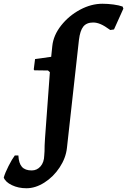

<svg xmlns="http://www.w3.org/2000/svg" viewBox="-166 -762 678 1024"><path d="M21 -447 107 -459 113 -517Q119 -574 160 -626Q201 -678 260.5 -710Q320 -742 380 -742Q409 -742 439 -738Q469 -734 488 -727L492 -716L442 -605L422 -602Q392 -624 371 -633Q350 -642 331 -642Q296 -642 278.5 -620.5Q261 -599 255 -549L191 27Q185 81 152 131Q119 181 71 211.5Q23 242 -25 242Q-68 242 -102.5 225.5Q-137 209 -146 185Q-139 160 -120.5 123.5Q-102 87 -87 67H-68Q-66 109 -49 128Q-32 147 3 147Q31 147 50 125.5Q69 104 70 67Q72 49 72 14L74 -23L100 -377L90 -386L17 -387L14 -392Z"/></svg>

Font: Alegreya SC ExtraBold
Style: Italic
Weight: 800
Italic angle: -7°
Designer: Juan Pablo del Peral
Foundry: Huerta Tipografica
Version: Version 2.007; ttfautohint (v1.6)